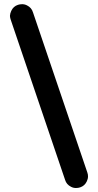

<svg xmlns="http://www.w3.org/2000/svg" viewBox="-20 -831 474 932"><path d="M32.2 -734.9 295.9 42C300.3 57.1 310.1 68.4 324.7 75.7C333 80.1 341.8 82 350.1 81.5C356.4 81.5 362.3 80.6 368.7 78.6C383.8 73.7 394.5 64 401.4 49.3C405.3 41 407.2 33.2 407.2 24.9C407.2 18.6 406.2 12.2 403.8 5.9L140.1 -771C135.7 -786.1 126 -797.4 111.3 -804.7C103 -809.1 94.2 -811 85.9 -810.5C79.6 -810.5 73.7 -809.6 67.4 -807.6C52.2 -802.7 41.5 -793 34.7 -778.3C30.8 -770 28.8 -762.2 28.3 -753.9C28.8 -747.6 29.8 -741.2 32.2 -734.9Z"/></svg>

Font: Nemoy
Style: Bold
Weight: 700
Designer: BSozoo
Foundry: BSozoo
Version: Version 001.000